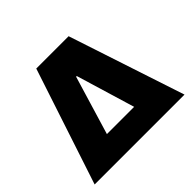

<svg xmlns="http://www.w3.org/2000/svg" viewBox="-169 -930 1133 1133"><g transform="rotate(-45 397.5 -363.5)"><path d="M772.7 0H22.7L262.8 -727.3H532.7ZM511.4 -159.1 400.6 -527H394.9L284.1 -159.1Z"/></g></svg>

Font: Linik Sans Black
Style: Regular
Weight: 900
Designer: Fonts by Rasmus Andersson / Changes by Cristiano Sobral with parts from Marc Monis
Foundry: rsms
Version: Version 3.020; ttfautohint (v1.6)